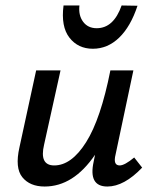

<svg xmlns="http://www.w3.org/2000/svg" viewBox="-20 -675 562 701"><path d="M212 -655H270Q266 -619 283.5 -595.5Q301 -572 333 -572Q395 -572 424 -655L482 -654Q457 -578 415 -537.5Q373 -497 319 -497Q265 -497 233.5 -537.5Q202 -578 212 -655ZM470 -100 499 -63Q433 6 372 6Q302 6 322 -85L327 -110Q248 6 143 6Q89 6 61.5 -28Q34 -62 51 -137L112 -418H201L141 -147Q123 -71 178 -71Q241 -71 294.5 -156Q348 -241 383 -418H467L402 -111Q392 -71 417 -71Q435 -71 470 -100Z"/></svg>

Font: EauTestInfant Semibold
Style: Italic
Weight: 600
Italic angle: -12°
Designer: Christian Thalmann (Catharsis Fonts)
Version: Version 0.001;PS 000.001;hotconv 1.0.88;makeotf.lib2.5.64775